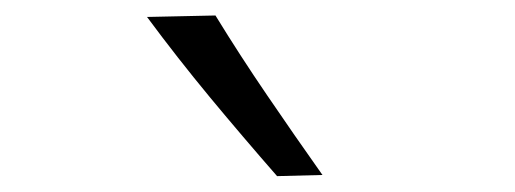

<svg xmlns="http://www.w3.org/2000/svg" viewBox="-20 -832 665 248"><path d="M337.9 -604.5Q293.5 -655.3 251.2 -706.3Q209 -757.3 169.9 -810.1L258.3 -812Q290 -760.3 325 -709Q359.9 -657.7 396.5 -606Z"/></svg>

Font: Pinar-DS1-FD Regular
Style: Regular
Weight: 400
Designer: Amin Abedi
Version: Version 3.000